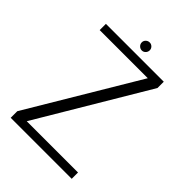

<svg xmlns="http://www.w3.org/2000/svg" viewBox="-222 -867 969 969"><g transform="rotate(45 263.0 -382.5)"><path d="M36 0H471.5V-45H105.5L453.5 -630V-675H40.5V-630.5H384L36 -47ZM263.5 -708Q275 -708 283.2 -716.5Q291.5 -725 291.5 -737Q291.5 -748.5 283.2 -756.8Q275 -765 263.5 -765Q251.5 -765 243 -756.8Q234.5 -748.5 234.5 -737Q234.5 -725 243.2 -716.5Q252 -708 263.5 -708Z"/></g></svg>

Font: Anybody Thin Light
Style: Regular
Weight: 300
Version: Version 1.113;gftools[0.9.25]